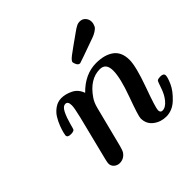

<svg xmlns="http://www.w3.org/2000/svg" viewBox="-171 -844 1024 1024"><g transform="rotate(-45 341.0 -332.0)"><path d="M77.1 -298.8Q77.1 -301.8 80.6 -316.4Q84 -331.1 93 -355Q102.1 -378.9 115.5 -400.9Q128.9 -422.9 151.9 -439Q174.8 -455.1 202.1 -455.1Q232.9 -455.1 265.9 -439Q298.8 -422.9 312 -384.8Q380.9 -455.6 464.8 -456.1Q528.8 -456.1 566.4 -428.5Q604 -400.9 604 -341.8Q604 -292 562.5 -177.5Q521 -63 521 -44.9Q521 -25.9 537.1 -25.9Q561 -25.9 584 -54.2Q605 -80.1 616.9 -116.9Q628.9 -153.8 633.8 -158.2Q641.6 -163.1 657.2 -163.1Q682.1 -163.1 682.1 -146Q682.1 -130.9 666.5 -95.9Q650.9 -61 613 -24.9Q575.2 11.2 528.8 11.2Q487.8 11.2 456.3 -12.9Q424.8 -37.1 424.8 -79.1Q424.8 -97.2 463.4 -202.6Q502 -308.1 502 -362.8Q502 -418.9 456.1 -418.9Q380.9 -418.9 324.2 -335.9Q309.1 -314 300.8 -280.8Q251 -84 243.4 -54.9Q235.8 -25.9 229 -16.1Q210 10.7 178.2 11.2Q160.2 11.2 146.5 -0.5Q132.8 -12.2 132.8 -30.8Q132.8 -37.6 138.2 -60.1L201.2 -312Q215.3 -370.1 214.8 -388.2Q214.8 -418 195.8 -418Q176.8 -418 162.8 -389.4Q148.9 -360.8 139.9 -326.9Q130.9 -293 128.9 -290Q123 -282.2 102.1 -282.2Q77.1 -281.7 77.1 -298.8ZM379.9 -547.9Q379.9 -557.6 403.8 -576.2Q422.9 -590.3 444.8 -606.2Q466.8 -622.1 478.5 -630.1Q490.2 -638.2 503.2 -647.7Q516.1 -657.2 522.5 -661.1Q528.8 -665 536.4 -668.9Q543.9 -672.9 549.6 -673.8Q555.2 -674.8 560.1 -674.8Q580.1 -674.8 592.5 -660.9Q605 -647 605 -627.9Q605 -620.1 602.5 -612.1Q600.1 -604 597.2 -598.4Q594.2 -592.8 588.1 -587.9Q582 -583 577.6 -580.1Q573.2 -577.1 566.2 -573.5Q559.1 -569.8 555.4 -568.4Q551.8 -566.9 545.4 -564.5Q539.1 -562 538.1 -562Q408.2 -515.1 404.8 -515.1Q392.6 -515.1 386.2 -528.1Q379.9 -541 379.9 -547.9Z"/></g></svg>

Font: CMU Serif
Style: BoldItalic
Weight: 700
Italic angle: -14.04°
Version: Version 0.7.0